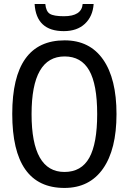

<svg xmlns="http://www.w3.org/2000/svg" viewBox="-20 -926 640 956"><path d="M300.8 9.8Q41 9.8 41 -358.9Q41 -725.1 301.8 -725.1Q426.8 -725.1 493.4 -629.6Q560.1 -534.2 560.1 -357.9Q560.1 -181.6 492.7 -85.9Q425.3 9.8 300.8 9.8ZM300.8 -69.8Q385.3 -69.8 424.6 -140.6Q463.9 -211.4 463.9 -357.9Q463.9 -505.9 424.1 -575.4Q384.3 -645 301.8 -645Q137.2 -645 137.2 -357.9Q137.2 -69.8 300.8 -69.8ZM446.3 -906.2Q441.9 -844.2 402.8 -807.6Q363.8 -771 297.4 -771Q160.6 -771 152.3 -906.2H205.6Q209 -869.1 228.3 -857.2Q247.6 -845.2 298.3 -845.2Q386.7 -845.2 391.6 -906.2Z"/></svg>

Font: WenQuanYi Micro Hei Mono
Style: Regular
Weight: 400
Foundry: Ascender Corporation
Version: Version 0.2.0-beta